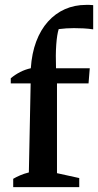

<svg xmlns="http://www.w3.org/2000/svg" viewBox="-20 -765 401 785"><path d="M24 -424V-445Q42 -460 62.5 -470.5Q83 -481 106 -486Q110 -547 128 -595Q146 -643 176 -676.5Q206 -710 245.5 -727.5Q285 -745 332 -745Q338 -745 345.5 -745Q353 -745 361 -744V-645Q341 -648 321 -649Q301 -650 282 -650Q266 -650 251 -649Q236 -648 220 -646Q213 -624 210 -582.5Q207 -541 209 -486H347L342 -424ZM213 -457V-57L304 -37V0H34V-34Q46 -41 62 -48Q78 -55 98 -60L106 -457Z"/></svg>

Font: Piazzolla 24pt SemiBold
Style: Regular
Weight: 600
Designer: Juan Pablo del Peral
Foundry: Huerta Tipografica
Version: Version 2.005